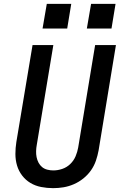

<svg xmlns="http://www.w3.org/2000/svg" viewBox="-20 -969 640 997"><path d="M256 8Q224 8 193.5 2Q163 -4 138 -19Q113 -34 95 -57.5Q77 -81 68.5 -109.5Q60 -138 60 -169.5Q60 -201 65 -232L149 -735H257L171 -217Q168 -201 167.5 -184.5Q167 -168 170 -153Q173 -138 180 -124.5Q187 -111 198.5 -101.5Q210 -92 225.5 -88Q241 -84 257 -84Q280 -84 303.5 -92Q327 -100 345 -117.5Q363 -135 372.5 -157.5Q382 -180 386 -203L474 -735H582L492 -188Q487 -161 478 -134.5Q469 -108 452.5 -84.5Q436 -61 413 -42.5Q390 -24 363.5 -12.5Q337 -1 310 3.5Q283 8 256 8ZM559 -821H431L453 -949H580ZM329 -821H201L223 -949H350Z"/></svg>

Font: Iosevka SS04 Semibold Extended
Style: Italic
Weight: 600
Width: 7
Italic angle: -9°
Monospace: yes
Designer: Belleve Invis
Foundry: Belleve Invis
Version: Version 19.0.0; ttfautohint (v1.8.4)